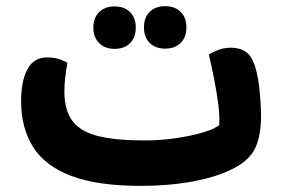

<svg xmlns="http://www.w3.org/2000/svg" viewBox="-20 -593 922 629"><path d="M442.1 16Q299.4 16 213 -16.9Q126.7 -49.8 87.9 -112.2Q49.1 -174.6 49.1 -262.2Q49.1 -327.2 69.8 -366.1Q90.5 -405 134.5 -405Q154.8 -405 173 -399.5Q191.1 -394 200.9 -386.9Q197.4 -369 194.2 -343.2Q190.9 -317.4 190.9 -294.7Q190.9 -230.2 218.6 -195.1Q246.4 -160 304.5 -146.5Q362.7 -132.9 451.8 -132.9Q507 -132.9 558 -140.6Q609 -148.3 646.4 -159.6Q683.8 -171 698 -183Q700.3 -211.5 695 -252.4Q689.6 -293.2 681 -336.6Q672.4 -380 664.1 -414.3Q675.2 -421.6 694.5 -429.1Q713.9 -436.7 735.2 -436.7Q770 -436.7 790.2 -419.5Q810.4 -402.3 821.2 -354.3Q826 -334.8 829 -309.1Q832 -283.4 833.6 -257.9Q835.2 -232.4 835.2 -213Q835.2 -149.8 816.9 -109.4Q798.6 -69.1 745.6 -41.5Q692.1 -13.5 612.6 1.3Q533.1 16 442.1 16ZM355.3 -432.9Q324 -432.9 304.9 -451.7Q285.8 -470.6 285.8 -502.4Q285.8 -534.6 304.9 -553.3Q324 -572 355.3 -572Q387.4 -572 406.1 -553.3Q424.8 -534.6 424.8 -502.4Q424.8 -470.6 406.1 -451.7Q387.4 -432.9 355.3 -432.9ZM521.2 -433.7Q489 -433.7 470.3 -452.5Q451.6 -471.3 451.6 -503.2Q451.6 -535.3 470.3 -554Q489 -572.7 521.2 -572.7Q553.3 -572.7 572 -554Q590.7 -535.3 590.7 -503.2Q590.7 -471.3 572 -452.5Q553.3 -433.7 521.2 -433.7Z"/></svg>

Font: Baloo Bhaijaan 2
Style: Regular
Weight: 400
Designer: Sanskriti Dholi, Noopur Datye and Ek Type
Foundry: Ek Type
Version: Version 1.701